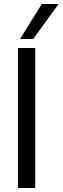

<svg xmlns="http://www.w3.org/2000/svg" viewBox="-20 -940 313 960"><path d="M70 0V-700H156V0ZM80 -745 189 -920H273L146 -745Z"/></svg>

Font: Georama ExtraCondensed Thin
Style: Regular
Weight: 400
Version: Version 1.001